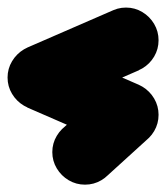

<svg xmlns="http://www.w3.org/2000/svg" viewBox="-22 -383 445 515"><g transform="rotate(-90 200.5 -125.5)"><path d="M-37.3 -120Q-37.3 -96.3 -25.5 -76.3Q-13.7 -56.3 6.3 -44.5Q26.3 -32.7 50 -32.7Q73.7 -32.7 93.7 -44.5Q113.7 -56.3 125.7 -76.3Q137.7 -96.3 137.7 -120Q137.7 -143.7 125.7 -163.7Q113.7 -183.7 93.7 -195.7Q73.7 -207.7 50 -207.7Q26.3 -207.7 6.3 -195.7Q-13.7 -183.7 -25.5 -163.7Q-37.3 -143.7 -37.3 -120Z M114.3 -178.7 -14.3 -61.3 85.7 48.7 214.3 -68.7Z M62.7 -10Q62.7 13.7 74.5 33.7Q86.3 53.7 106.3 65.5Q126.3 77.3 150 77.3Q173.7 77.3 193.7 65.5Q213.7 53.7 225.7 33.7Q237.7 13.7 237.7 -10Q237.7 -33.7 225.7 -53.7Q213.7 -73.7 193.7 -85.7Q173.7 -97.7 150 -97.7Q126.3 -97.7 106.3 -85.7Q86.3 -73.7 74.5 -53.7Q62.7 -33.7 62.7 -10Z M69.7 -45 230.3 25 330.3 -205 169.7 -275Z M162.7 -240Q162.7 -216.3 174.5 -196.3Q186.3 -176.3 206.3 -164.5Q226.3 -152.7 250 -152.7Q273.7 -152.7 293.7 -164.5Q313.7 -176.3 325.7 -196.3Q337.7 -216.3 337.7 -240Q337.7 -263.7 325.7 -283.7Q313.7 -303.7 293.7 -315.7Q273.7 -327.7 250 -327.7Q226.3 -327.7 206.3 -315.7Q186.3 -303.7 174.5 -283.7Q162.7 -263.7 162.7 -240Z M330.3 -275 169.7 -205 269.7 25 430.3 -45Z M262.7 -10Q262.7 13.7 274.5 33.7Q286.3 53.7 306.3 65.5Q326.3 77.3 350 77.3Q373.7 77.3 393.7 65.5Q413.7 53.7 425.7 33.7Q437.7 13.7 437.7 -10Q437.7 -33.7 425.7 -53.7Q413.7 -73.7 393.7 -85.7Q373.7 -97.7 350 -97.7Q326.3 -97.7 306.3 -85.7Q286.3 -73.7 274.5 -53.7Q262.7 -33.7 262.7 -10Z"/></g></svg>

Font: Linefont Thin
Style: Regular
Weight: 100
Monospace: yes
Version: Version 3.002;gftools[0.9.33]